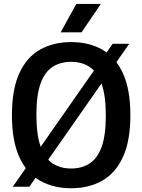

<svg xmlns="http://www.w3.org/2000/svg" viewBox="-20 -968 738 997"><path d="M349.5 9.5Q257 9.5 187.8 -29.8Q118.5 -69 80.2 -152.8Q42 -236.5 42 -370Q42 -503.5 80.2 -587.2Q118.5 -671 187.8 -710.2Q257 -749.5 349.5 -749.5Q442 -749.5 511 -710.2Q580 -671 618.5 -587.2Q657 -503.5 657 -370Q657 -236.5 618.5 -152.8Q580 -69 510.8 -29.8Q441.5 9.5 349.5 9.5ZM349.5 -93Q405 -93 445.5 -119.2Q486 -145.5 507.8 -205.5Q529.5 -265.5 529.5 -367Q529.5 -471.5 507.5 -532.8Q485.5 -594 445.2 -620.5Q405 -647 349.5 -647Q294 -647 253.5 -621Q213 -595 191 -535Q169 -475 169 -373Q169 -268 191 -206.8Q213 -145.5 253.5 -119.2Q294 -93 349.5 -93ZM132.5 1.5H46.5L565 -740.5H651ZM295 -800 376 -947.5H503.5L403.5 -800Z"/></svg>

Font: Encode Sans Semi Condensed SemiBold
Style: Regular
Weight: 600
Width: 4
Designer: Multiple Designers
Foundry: Impallari Type
Version: Version 3.000; ttfautohint (v1.8.3) -l 8 -r 50 -G 200 -x 14 